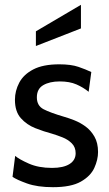

<svg xmlns="http://www.w3.org/2000/svg" viewBox="-20 -767 454 797"><path d="M200 10Q135 10 92 -5.5Q49 -21 32 -33L43 -120Q59 -106 99.5 -88Q140 -70 196 -70Q243 -70 268.5 -86Q294 -102 294 -131Q294 -156 278 -172Q262 -188 239 -197Q216 -206 196 -212Q162 -221 126.5 -235Q91 -249 66.5 -276.5Q42 -304 42 -353Q42 -390 60 -424Q78 -458 118.5 -479Q159 -500 226 -500Q275 -500 305.5 -489.5Q336 -479 359 -468L348 -386Q326 -404 297.5 -416.5Q269 -429 228 -429Q186 -429 159.5 -413.5Q133 -398 133 -363Q133 -328 161 -313.5Q189 -299 247 -282Q265 -277 289 -267.5Q313 -258 335 -242Q357 -226 372 -200Q387 -174 387 -136Q387 -104 371.5 -70Q356 -36 315.5 -13Q275 10 200 10ZM129 -576V-637L316 -747V-649Z"/></svg>

Font: Cabin VF Beta
Style: Regular
Weight: 400
Designer: Pablo Impallari
Foundry: Pablo Impallari. http://www.impallari.com Igino Marini. http://www.ikern.com
Version: Version 2.200